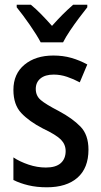

<svg xmlns="http://www.w3.org/2000/svg" viewBox="-20 -786 430 816"><path d="M356 -150Q356 -72 309.5 -31Q263 10 179 10Q136 10 100.5 1.5Q65 -7 37 -21V-117Q64 -99 101 -86.5Q138 -74 175 -74Q217 -74 238 -92.5Q259 -111 259 -144Q259 -172 239 -192.5Q219 -213 162 -240Q104 -270 70.5 -305.5Q37 -341 37 -404Q37 -472 84 -511Q131 -550 207 -550Q248 -550 283 -540Q318 -530 351 -512L319 -436Q293 -450 265 -459.5Q237 -469 208 -469Q172 -469 152 -452.5Q132 -436 132 -408Q132 -379 153 -361Q174 -343 230 -314Q288 -283 322 -248Q356 -213 356 -150ZM153 -606Q136 -638 106.5 -680.5Q77 -723 51 -755V-766H111Q132 -749 155 -725.5Q178 -702 201 -676Q226 -704 246 -724Q266 -744 291 -766H351V-755Q335 -735 315.5 -709Q296 -683 277.5 -655.5Q259 -628 248 -606Z"/></svg>

Font: Noto Sans Georgian Condensed Medium
Style: Regular
Weight: 500
Width: 3
Designer: Monotype Design Team, Akaki Razmadze
Foundry: Google LLC
Version: Version 2.005; ttfautohint (v1.8.4.7-5d5b)